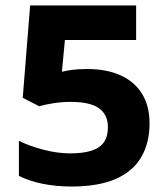

<svg xmlns="http://www.w3.org/2000/svg" viewBox="-20 -671 612 701"><path d="M300 -419Q368 -419 419 -396.5Q470 -374 498 -329.5Q526 -285 526 -220Q526 -149 495.5 -97Q465 -45 402 -17.5Q339 10 241 10Q185 10 135.5 0Q86 -10 49 -29V-157Q86 -138 138 -124.5Q190 -111 236 -111Q284 -111 314.5 -121Q345 -131 359.5 -152Q374 -173 374 -206Q374 -253 341 -276Q308 -299 239 -299Q205 -299 174 -294Q143 -289 123 -283L63 -314L90 -651H477V-525H217L206 -409Q222 -413 243.5 -416Q265 -419 300 -419Z"/></svg>

Font: Noto Sans Telugu
Style: Regular
Weight: 400
Designer: Jelle Bosma - Monotype Design Team
Foundry: Monotype Imaging Inc.
Version: Version 2.003